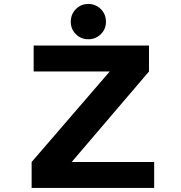

<svg xmlns="http://www.w3.org/2000/svg" viewBox="-20 -924 890 944"><path d="M414.5 -731Q378 -731 353 -756Q328 -781 328 -817Q328 -854 353 -879.2Q378 -904.5 414.5 -904.5Q450.5 -904.5 475.8 -879.2Q501 -854 501 -817Q501 -781 475.8 -756Q450.5 -731 414.5 -731ZM332.5 -127.5H738V0H135.5V-127.5L519.5 -572.5H145.5V-700H712.5V-572.5Z"/></svg>

Font: League Mono Wide
Style: Bold
Weight: 700
Width: 8
Designer: Tyler Finck
Foundry: The League of Moveable Type / Tyler Finck
Version: Version 2.210